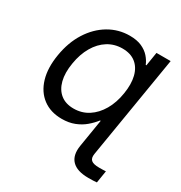

<svg xmlns="http://www.w3.org/2000/svg" viewBox="-174 -662 935 992"><g transform="rotate(30 293.5 -166.0)"><path d="M495.1 206.1Q427.2 206.1 397 174.8Q366.7 143.6 376.5 83L404.8 -89.8H489.3L460.9 83Q456.5 109.4 469.5 120.8Q482.4 132.3 517.1 132.3Q523.9 132.3 536.6 132.1Q549.3 131.8 557.1 131.3L545.4 204.1Q536.1 205.1 523.7 205.6Q511.2 206.1 495.1 206.1ZM223.6 10.7Q156.2 10.7 110.6 -23.7Q64.9 -58.1 46.6 -119.9Q28.3 -181.6 42 -264.2Q55.7 -347.2 94.5 -408.4Q133.3 -469.7 190.4 -503.7Q247.6 -537.6 314.5 -537.6Q356.9 -537.6 386 -524.7Q415 -511.7 433.1 -491.2Q451.2 -470.7 460.4 -447.8H464.4L477.5 -529.3H562L474.6 0H391.6L404.3 -81.1H399.4Q380.9 -57.1 356 -36.1Q331.1 -15.1 298.1 -2.2Q265.1 10.7 223.6 10.7ZM249.5 -65.9Q298.3 -65.9 336.9 -90.8Q375.5 -115.7 401.6 -160.6Q427.7 -205.6 437 -264.6Q446.8 -324.2 435.8 -368.4Q424.8 -412.6 394.3 -437Q363.8 -461.4 314.9 -461.4Q267.1 -461.4 228.5 -437.3Q189.9 -413.1 164.1 -368.9Q138.2 -324.7 128.4 -264.6Q118.2 -204.1 129.6 -159.4Q141.1 -114.7 171.6 -90.3Q202.1 -65.9 249.5 -65.9Z"/></g></svg>

Font: Inter 24pt
Style: Italic
Weight: 400
Italic angle: -9.3988°
Designer: Rasmus Andersson
Foundry: rsms
Version: Version 4.001;git-66647c0bb